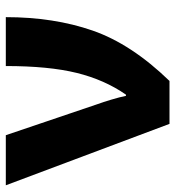

<svg xmlns="http://www.w3.org/2000/svg" viewBox="8 -596 589 644"><g transform="rotate(-90 302.0 -274.5)"><path d="M2 -549 208 0H352Q476 -128 521 -258Q566 -388 566 -549H402Q402 -405 379 -311.5Q356 -218 306 -146H302Q298 -166 289.5 -194.5Q281 -223 274 -242L170 -549Z"/></g></svg>

Font: Noto Sans UI Extra
Style: Regular
Weight: 800
Designer: Monotype Design Team
Foundry: Monotype Imaging Inc.
Version: Version 1.901